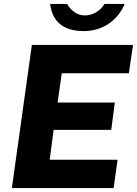

<svg xmlns="http://www.w3.org/2000/svg" viewBox="-20 -950 692 970"><path d="M610 -930H508C485 -892 445 -872 408 -872C370 -872 338 -897 319 -930H233C247 -826 316 -793 404 -793C491 -793 571 -839 610 -930ZM40 0H554L574 -143H231L251 -294H542L560 -432H271L292 -580H631L652 -723H141Z"/></svg>

Font: United Sans ExtraBold
Style: Italic
Weight: 800
Italic angle: -8°
Designer: Pablo Impallari, Rodrigo Fuenzalida (Modified by Dan O. Williams)
Version: Version 1.000;PS 001.000;hotconv 1.0.88;makeotf.lib2.5.64775